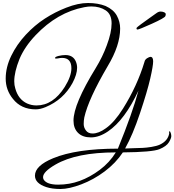

<svg xmlns="http://www.w3.org/2000/svg" viewBox="-20 -862 1162 1280"><path d="M983 -483Q1001 -483 1001 -453Q1001 -423 981.5 -338Q962 -253 913.5 -108Q865 37 814 128Q829 127 867.5 126Q906 125 930.5 124Q955 123 989.5 117.5Q1024 112 1046 102Q1099 77 1108 28Q1106 15 1109.5 13.5Q1113 12 1115 17Q1122 30 1122 45Q1122 60 1106 86.5Q1090 113 1043 132.5Q996 152 799 154Q751 226 677.5 281Q604 336 522 367Q440 398 383.5 398Q327 398 288 385Q213 360 213 309Q213 243 334 193Q489 129 766 129Q864 -111 903 -258Q812 -62 700 14Q641 54 586 54Q531 54 500.5 24Q470 -6 470 -58Q470 -167 618 -408Q664 -483 692 -560Q724 -645 724 -706Q724 -767 684.5 -793Q645 -819 589 -819Q567 -819 542 -814Q362 -780 217 -627Q144 -550 110 -469Q75 -382 75 -320Q75 -294 82 -272Q102 -199 161 -172Q191 -159 223 -159Q334 -159 412 -283Q456 -354 456 -407Q456 -476 394 -476Q382 -476 365 -472.5Q348 -469 347 -475Q346 -483 370 -489Q394 -495 416 -495Q468 -495 486 -451Q494 -432 494 -410Q494 -366 463 -308Q402 -197 284 -148Q248 -133 218 -133Q121 -133 66 -203Q18 -262 18 -338Q18 -414 55 -490Q92 -566 151.5 -630Q211 -694 279 -738Q347 -782 422 -811Q501 -842 567 -842Q633 -842 684 -822Q737 -798 759 -757.5Q781 -717 781 -672Q781 -559 698 -421Q569 -201 542 -79Q538 -58 538 -35Q538 -12 553 8Q568 28 597 28Q638 28 686 -7Q743 -47 800 -138Q895 -290 943 -449Q946 -465 961 -474Q976 -483 983 -483ZM267 319Q267 327 271 335Q292 369 367.5 369Q443 369 511.5 344Q580 319 645 270.5Q710 222 752 154Q490 154 350 235Q267 283 267 319ZM896 -665Q895 -665 892.5 -666.5Q890 -668 890 -671.5Q890 -675 892 -678Q894 -681 920.5 -701Q947 -721 978 -742.5Q1009 -764 1023 -774.5Q1037 -785 1050.5 -785Q1064 -785 1074.5 -780Q1085 -775 1085 -767.5Q1085 -760 1082 -754Q1077 -742 992 -703.5Q907 -665 896 -665Z"/></svg>

Font: Great Vibes
Style: Regular
Weight: 400
Designer: Robert E. Leuschke
Foundry: Robert E. Leuschke
Version: Version 1.001